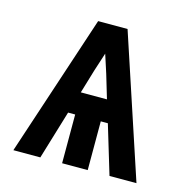

<svg xmlns="http://www.w3.org/2000/svg" viewBox="-83 -600 667 681"><g transform="rotate(15 250.0 -260.0)"><path d="M24 0 196 -520H304L476 0H377L323 -179H297V0H203V-179H177L123 0ZM202 -260H298L272 -347Q266 -364 261 -381Q256 -398 250 -415Q244 -398 239 -381Q234 -364 228 -347Z"/></g></svg>

Font: Iosevka SS08 Regular
Style: Bold
Weight: 700
Monospace: yes
Designer: Belleve Invis
Foundry: Belleve Invis
Version: Version 16.3.4; ttfautohint (v1.8.4)